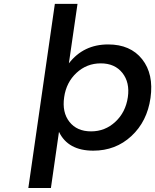

<svg xmlns="http://www.w3.org/2000/svg" viewBox="-20 -762 789 976"><path d="M124 193.8 258.8 -742.2H374L330.1 -439.9Q404.3 -536.1 529.8 -536.1Q643.1 -536.1 702.6 -460.9Q762.2 -385.7 745.1 -264.2Q728 -144.5 647.9 -70.3Q567.9 3.9 454.1 3.9Q325.7 3.9 279.8 -91.8L238.8 193.8ZM306.2 -268.1Q294.9 -190.9 333 -142.6Q371.1 -94.2 442.9 -94.2Q514.2 -94.2 566.4 -142.8Q618.7 -191.4 629.9 -268.1Q640.6 -342.8 602.1 -391.4Q563.5 -439.9 492.2 -439.9Q420.9 -439.9 368.9 -391.6Q316.9 -343.3 306.2 -268.1Z"/></svg>

Font: Trueno
Style: Italic
Weight: 400
Designer: Julieta Ulanovsky
Foundry: Julieta Ulanovsky
Version: Version 3.001b | FøM Fix